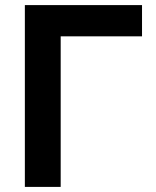

<svg xmlns="http://www.w3.org/2000/svg" viewBox="-20 -733 613 753"><path d="M77.5 0V-713H537V-590.5H218V0Z"/></svg>

Font: Heraclito SemiBold
Style: Regular
Weight: 600
Designer: Kostas Bartsokas (font) & Cristiano Sobral (main changes)
Foundry: Kostas Bartsokas (font) & Cristiano Sobral (main changes)
Version: Version 1.00;July 8, 2020;FontCreator 13.0.0.2655 64-bit